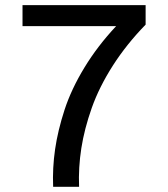

<svg xmlns="http://www.w3.org/2000/svg" viewBox="-20 -721 647 741"><path d="M428.2 -620.1H66.9V-701.2H542V-626Q468.3 -550.3 415.5 -467.8Q362.8 -385.3 334.2 -304.7Q305.7 -224.1 293.9 -149.2Q282.2 -74.2 285.2 0H185.1Q182.1 -72.3 192.6 -144.8Q203.1 -217.3 229.2 -297.4Q255.4 -377.4 305.9 -460.4Q356.4 -543.5 428.2 -620.1Z"/></svg>

Font: LT Superior Med
Style: Regular
Weight: 500
Designer: Daniel Lyons
Foundry: LyonsType
Version: Version 1.000